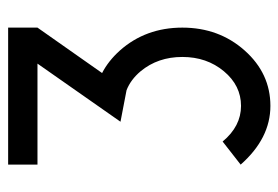

<svg xmlns="http://www.w3.org/2000/svg" viewBox="-128 -362 694 479"><g transform="rotate(-90 219.5 -122.0)"><path d="M195.3 205.1Q114.3 205.1 48.8 130.9L106.4 85.9Q144.5 131.8 195.3 131.8Q246.1 131.8 281.7 89.1Q317.4 46.4 317.4 -14.6Q317.4 -75.7 281.7 -118.7Q260.7 -143.6 234.4 -153.8L155.8 -168.9L300.8 -376H48.8V-449.2H390.6V-376L277.3 -214.8Q307.6 -199.2 333.5 -170.4Q390.6 -106 390.6 -14.6Q390.6 76.7 333.5 140.9Q276.4 205.1 195.3 205.1Z"/></g></svg>

Font: Catrinity
Style: Regular
Weight: 400
Designer: Alexander Lange
Foundry: High-Logic / Made with FontCreator
Version: Version 2.090;May 20, 2024;FontCreator 15.0.0.2974 64-bit